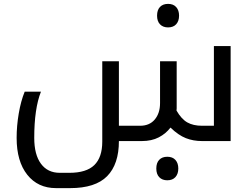

<svg xmlns="http://www.w3.org/2000/svg" viewBox="-20 -720 1282 980"><path d="M1011.2 0Q966.3 0 928.5 -14.9Q890.6 -29.8 850.1 -68.8Q827.1 -38.1 790.5 -19Q753.9 0 704.1 0H586.9Q586.9 118.2 526.9 179.2Q466.8 240.2 337.9 240.2H266.1Q173.3 240.2 119.1 171.9Q64.9 103.5 64.9 -16.1Q64.9 -77.6 75.7 -140.9Q86.4 -204.1 106 -252H189Q154.8 -165.5 154.8 -16.1Q154.8 69.3 189 115.7Q223.1 162.1 285.2 162.1H334Q420.9 162.1 461.4 122.6Q502 83 502 2.9V-407.2H586.9V-78.1H694.8Q743.2 -78.1 770 -110.1Q796.9 -142.1 796.9 -193.8V-407.2H881.8V-167L880.9 -155.8Q905.8 -112.3 936 -95.2Q966.3 -78.1 1011.2 -78.1H1071.8V-484.9H1157.2V0ZM837.9 -580.1Q812 -580.1 796.9 -595.7Q781.7 -611.3 781.7 -640.1Q781.7 -668.9 796.6 -684.6Q811.5 -700.2 837.9 -700.2Q864.7 -700.2 879.4 -683.8Q894 -667.5 894 -640.1Q894 -612.8 879.4 -596.4Q864.7 -580.1 837.9 -580.1ZM834 200.2Q808.1 200.2 793 184.6Q777.8 168.9 777.8 140.1Q777.8 111.3 792.7 95.7Q807.6 80.1 834 80.1Q860.8 80.1 875.5 96.4Q890.1 112.8 890.1 140.1Q890.1 167.5 875.5 183.8Q860.8 200.2 834 200.2Z"/></svg>

Font: Noto Kufi Arabic
Style: Regular
Weight: 400
Designer: Monotype Design team
Foundry: Monotype Imaging Inc.
Version: Version 1.02